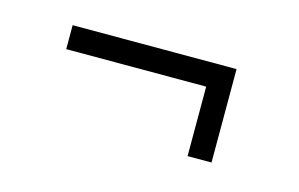

<svg xmlns="http://www.w3.org/2000/svg" viewBox="-36 -366 422 271"><g transform="rotate(15 175.0 -231.0)"><path d="M249 -162.5V-264H44.5V-299H284V-162.5Z"/></g></svg>

Font: Imbue 10pt
Style: Bold
Weight: 700
Designer: Tyler Finck
Foundry: Etcetera Type Company
Version: Version 1.102; ttfautohint (v1.8.3)